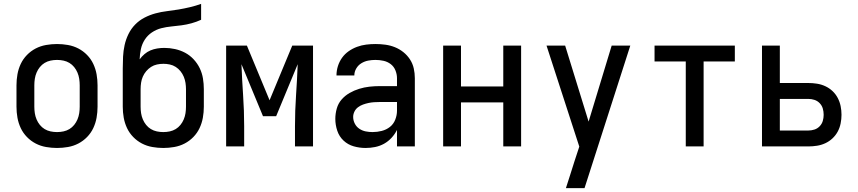

<svg xmlns="http://www.w3.org/2000/svg" viewBox="-20 -755 4424 990"><path d="M274 8Q246 8 217.5 3Q189 -2 164 -15Q139 -28 119 -48.5Q99 -69 87 -94.5Q75 -120 70 -148Q65 -176 65 -205V-315Q65 -344 70 -372Q75 -400 87 -425.5Q99 -451 119 -471.5Q139 -492 164 -505Q189 -518 217.5 -523Q246 -528 274 -528Q302 -528 330.5 -523Q359 -518 384 -505Q409 -492 429 -471.5Q449 -451 461 -425.5Q473 -400 478 -372Q483 -344 483 -315V-205Q483 -176 478 -148Q473 -120 461 -94.5Q449 -69 429 -48.5Q409 -28 384 -15Q359 -2 330.5 3Q302 8 274 8ZM274 -74Q291 -74 307.5 -77.5Q324 -81 338 -89.5Q352 -98 362.5 -111Q373 -124 379.5 -139.5Q386 -155 388.5 -171.5Q391 -188 391 -205V-315Q391 -332 388.5 -348.5Q386 -365 379.5 -380.5Q373 -396 362.5 -409Q352 -422 338 -430.5Q324 -439 307.5 -442.5Q291 -446 274 -446Q257 -446 240.5 -442.5Q224 -439 210 -430.5Q196 -422 185.5 -409Q175 -396 168.5 -380.5Q162 -365 159.5 -348.5Q157 -332 157 -315V-205Q157 -188 159.5 -171.5Q162 -155 168.5 -139.5Q175 -124 185.5 -111Q196 -98 210 -89.5Q224 -81 240.5 -77.5Q257 -74 274 -74Z M822 8Q794 8 765.5 3Q737 -2 712 -15Q687 -28 667 -48.5Q647 -69 635 -94.5Q623 -120 618 -148Q613 -176 613 -205V-402Q613 -433 614.5 -463Q616 -493 622.5 -522.5Q629 -552 642.5 -579.5Q656 -607 677 -628.5Q698 -650 725 -664Q752 -678 781.5 -686Q811 -694 841 -697.5Q871 -701 900.5 -706Q930 -711 959.5 -718Q989 -725 1017 -735V-653Q993 -642 967.5 -635Q942 -628 916 -624.5Q890 -621 863.5 -618.5Q837 -616 811.5 -609.5Q786 -603 763.5 -588Q741 -573 726.5 -550.5Q712 -528 706.5 -502Q701 -476 700 -449Q711 -464 725 -476Q739 -488 755.5 -495Q772 -502 790.5 -505Q809 -508 827 -508Q855 -508 882.5 -502Q910 -496 934.5 -483Q959 -470 978.5 -449Q998 -428 1010 -403Q1022 -378 1026.5 -350.5Q1031 -323 1031 -295V-205Q1031 -176 1026 -148Q1021 -120 1009 -94.5Q997 -69 977 -48.5Q957 -28 932 -15Q907 -2 878.5 3Q850 8 822 8ZM822 -74Q839 -74 855.5 -77.5Q872 -81 886 -89.5Q900 -98 910.5 -111Q921 -124 927.5 -139.5Q934 -155 936.5 -171.5Q939 -188 939 -205V-295Q939 -311 936.5 -327.5Q934 -344 927.5 -359.5Q921 -375 910.5 -388Q900 -401 886 -410Q872 -419 855.5 -422.5Q839 -426 823 -426Q806 -426 789.5 -422.5Q773 -419 759 -410Q745 -401 734 -388Q723 -375 716.5 -360Q710 -345 707.5 -328.5Q705 -312 705 -295V-205Q705 -188 707.5 -171.5Q710 -155 716.5 -139.5Q723 -124 733.5 -111Q744 -98 758 -89.5Q772 -81 788.5 -77.5Q805 -74 822 -74Z M1146 0V-520H1253L1370 -238L1487 -520H1594V0H1501V-104Q1501 -184 1506.5 -264Q1512 -344 1515 -424L1404 -156H1336L1225 -424Q1228 -344 1233.5 -264Q1239 -184 1239 -104V0Z M1865 8Q1834 8 1804 -0.5Q1774 -9 1751.5 -30Q1729 -51 1719 -81Q1709 -111 1709 -142Q1709 -169 1716.5 -195.5Q1724 -222 1741.5 -242Q1759 -262 1782.5 -275.5Q1806 -289 1832 -297Q1858 -305 1884.5 -308Q1911 -311 1938 -311H2027V-352Q2027 -372 2019 -392Q2011 -412 1994.5 -424.5Q1978 -437 1957.5 -441.5Q1937 -446 1916 -446Q1897 -446 1878.5 -442.5Q1860 -439 1843.5 -429Q1827 -419 1817 -402Q1807 -385 1807 -366H1715Q1715 -391 1722.5 -414.5Q1730 -438 1744 -457.5Q1758 -477 1778 -491Q1798 -505 1821 -513.5Q1844 -522 1868 -525Q1892 -528 1916 -528Q1942 -528 1967.5 -524.5Q1993 -521 2016.5 -511.5Q2040 -502 2060 -486Q2080 -470 2094 -448.5Q2108 -427 2113.5 -402Q2119 -377 2119 -352V0H2027V-85Q2016 -63 1999 -44.5Q1982 -26 1960.5 -14Q1939 -2 1914.5 3Q1890 8 1865 8ZM1901 -74Q1925 -74 1948.5 -80Q1972 -86 1990.5 -100.5Q2009 -115 2018 -138Q2027 -161 2027 -184V-229H1938Q1923 -229 1908.5 -228Q1894 -227 1880 -224Q1866 -221 1852 -216Q1838 -211 1826 -202Q1814 -193 1807.5 -179.5Q1801 -166 1801 -152Q1801 -134 1809.5 -117.5Q1818 -101 1833 -91Q1848 -81 1865.5 -77.5Q1883 -74 1901 -74Z M2265 0V-520H2357V-309H2575V-520H2667V0H2575V-227H2357V0Z M2898 215Q2909 180 2920.5 145Q2932 110 2943 74L2967 1L2798 -520H2894L3015 -128L3134 -520H3230L2994 215Z M3516 0V-438H3355V-520H3769V-438H3608V0Z M3909 0V-520H4001V-327H4148Q4170 -327 4192.5 -323.5Q4215 -320 4235.5 -310.5Q4256 -301 4272.5 -285.5Q4289 -270 4299.5 -250Q4310 -230 4314.5 -208Q4319 -186 4319 -163Q4319 -141 4314.5 -118.5Q4310 -96 4299.5 -76.5Q4289 -57 4272.5 -41.5Q4256 -26 4235.5 -16.5Q4215 -7 4192.5 -3.5Q4170 0 4148 0ZM4001 -82H4148Q4164 -82 4179.5 -87Q4195 -92 4206.5 -104Q4218 -116 4222.5 -131.5Q4227 -147 4227 -163Q4227 -180 4222.5 -195.5Q4218 -211 4206.5 -223Q4195 -235 4179.5 -240Q4164 -245 4148 -245H4001Z"/></svg>

Font: Iosevka Semi-Condensed Medium
Style: Regular
Weight: 500
Monospace: yes
Designer: Belleve Invis
Foundry: Belleve Invis
Version: Version 27.3.5